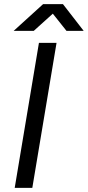

<svg xmlns="http://www.w3.org/2000/svg" viewBox="-20 -907 424 927"><path d="M168 -700H253L136 0H51ZM188 -887H284L384 -758H301L235 -841L143 -758H46Z"/></svg>

Font: Oak Sans
Style: Italic
Weight: 400
Italic angle: -9.49998°
Foundry: Erik Kennedy, Walven
Version: Version 1.000